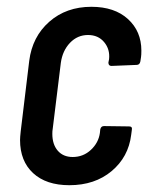

<svg xmlns="http://www.w3.org/2000/svg" viewBox="-20 -537 441 565"><path d="M39 -125Q39 -133 41 -151L66 -358Q75 -429 125 -473Q175 -517 249 -517Q317 -517 356.5 -481Q396 -445 396 -388Q396 -375 395 -369L393 -356Q391 -346 382 -346L308 -343Q299 -343 299 -353L301 -363Q304 -392 286.5 -413Q269 -434 239 -434Q208 -434 186 -411Q164 -388 159 -352L135 -157Q134 -152 134 -143Q134 -112 150 -93.5Q166 -75 194 -75Q225 -75 247.5 -96Q270 -117 274 -146L275 -156Q277 -166 286 -166L360 -165Q370 -165 368 -155L366 -140Q358 -75 308.5 -33.5Q259 8 184 8Q116 8 77.5 -27.5Q39 -63 39 -125Z"/></svg>

Font: Barlow Condensed Medium
Style: Italic
Weight: 500
Width: 3
Italic angle: -7°
Designer: Jeremy Tribby
Foundry: Tribby Type
Version: Version 1.408